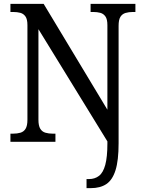

<svg xmlns="http://www.w3.org/2000/svg" viewBox="-20 -734 746 994"><path d="M428 240V193H441Q471 193 492.5 176.5Q514 160 525 119.5Q536 79 536 9V-2L179 -583V-114Q179 -83 188.5 -67.5Q198 -52 215 -47Q232 -42 253 -42H267V0H34V-42H47Q69 -42 86 -47Q103 -52 112.5 -67.5Q122 -83 122 -114V-604Q122 -634 112 -648.5Q102 -663 85.5 -667.5Q69 -672 48 -672H34V-714H206L536 -166V-604Q536 -634 526 -648.5Q516 -663 499.5 -667.5Q483 -672 463 -672H449V-714H681V-672H668Q647 -672 630 -667Q613 -662 603.5 -647Q594 -632 594 -600V8Q594 97 578 147.5Q562 198 530.5 219Q499 240 450 240Z"/></svg>

Font: Noto Serif Thai SemiCondensed
Style: Regular
Weight: 400
Width: 4
Designer: Monotype Design Team
Foundry: Monotype Imaging Inc.
Version: Version 2.002